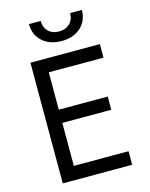

<svg xmlns="http://www.w3.org/2000/svg" viewBox="-137 -1036 874 1122"><g transform="rotate(-15 300.0 -475.0)"><path d="M100 0V-730H520V-648H189V-422H485V-342H189V-82H520V0ZM310 -805Q238 -805 194 -845Q150 -885 150 -950H221Q221 -911 245 -887Q269 -863 309 -863Q350 -863 374.5 -887Q399 -911 399 -950H470Q470 -885 426 -845Q382 -805 310 -805Z"/></g></svg>

Font: JetBrains Mono
Style: Regular
Weight: 400
Monospace: yes
Designer: Philipp Nurullin, Konstantin Bulenkov
Foundry: JetBrains
Version: Version 2.305